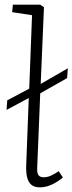

<svg xmlns="http://www.w3.org/2000/svg" viewBox="-20 -787 310 821"><path d="M150 14Q127 14 114 3Q101 -8 96 -28.5Q91 -49 92 -79L103 -368L8 -317L11 -358L105 -408L117 -722L32 -735L35 -767H152L168 -756L154 -428L270 -495L267 -453L152 -388L139 -68Q138 -46 145 -37.5Q152 -29 166 -29Q182 -29 197 -35.5Q212 -42 231 -55L249 -28Q237 -18 221 -8Q205 2 187 8Q169 14 150 14Z"/></svg>

Font: Literata ExtraLight
Style: Italic
Weight: 250
Italic angle: -2°
Designer: Latin by Veronika Burian and Jose Scaglione. Greek by Irene Vlachou. Cyrillic by Vera Evstafieva
Foundry: TypeTogether
Version: Version 3.002